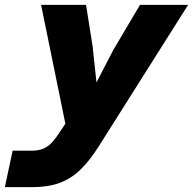

<svg xmlns="http://www.w3.org/2000/svg" viewBox="-88 -580 794 790"><path d="M309 -241 378 -374 488 -560H686L319 21Q280 83 241.5 119.5Q203 156 156 173Q109 190 45 190H-68L-36 40H43Q73 40 93 30.5Q113 21 127.5 4.5Q142 -12 161 -41L181 -71L81 -560H266L293 -390Z"/></svg>

Font: Azeret Mono ExtraBold
Style: Italic
Weight: 800
Italic angle: -12°
Designer: Martin Vácha
Foundry: Displaay
Version: Version 1.000; Glyphs 3.0.3, build 3074